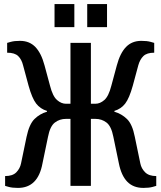

<svg xmlns="http://www.w3.org/2000/svg" viewBox="-20 -910 790 940"><path d="M68 10Q40 10 22.5 5Q5 0 5 0V-48Q42 -48 60 -66.5Q78 -85 83 -110L110 -240Q123 -302 149 -327.5Q175 -353 210 -363V-367Q177 -377 157 -403Q137 -429 120 -490L93 -590Q86 -619 69 -635.5Q52 -652 15 -652V-700Q15 -700 32.5 -705Q50 -710 78 -710Q124 -710 153 -680Q182 -650 198 -590L225 -490Q238 -439 259 -420.5Q280 -402 303 -402H325V-700H425V-402H447Q470 -402 491 -420.5Q512 -439 525 -490L552 -590Q568 -650 597 -680Q626 -710 672 -710Q700 -710 717.5 -705Q735 -700 735 -700V-652Q699 -652 682 -635.5Q665 -619 657 -590L630 -490Q613 -429 593 -403Q573 -377 540 -367V-363Q575 -353 601.5 -327.5Q628 -302 640 -240L667 -110Q672 -85 690.5 -66.5Q709 -48 745 -48V0Q745 0 727.5 5Q710 10 682 10Q633 10 603.5 -20Q574 -50 562 -110L535 -240Q525 -292 501.5 -310Q478 -328 447 -328H425V0H325V-328H303Q272 -328 248.5 -310Q225 -292 215 -240L188 -110Q177 -50 147 -20Q117 10 68 10ZM407 -777V-890H504V-777ZM247 -777V-890H344V-777Z"/></svg>

Font: Cuprum Medium
Style: Regular
Weight: 500
Designer: Jovanny Lemonad
Foundry: Jovanny Lemonad
Version: Version 3.000